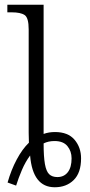

<svg xmlns="http://www.w3.org/2000/svg" viewBox="-20 -780 381 810"><path d="M12 -10Q27 -63 50.5 -107Q74 -151 102 -178Q101 -199 101 -220V-656Q101 -705 84 -716.5Q67 -728 29 -728H11V-760H164V-215Q186 -223 212 -223Q267 -223 294.5 -190.5Q322 -158 322 -112Q322 -51 291 -20.5Q260 10 211 10Q118 10 107 -124Q87 -97 72.5 -63Q58 -29 48 3ZM222 -33Q250 -33 266 -53.5Q282 -74 282 -112Q282 -142 264.5 -163.5Q247 -185 210 -185Q184 -185 164 -175Q164 -119 169.5 -88Q175 -57 187.5 -45Q200 -33 222 -33Z"/></svg>

Font: Noto Serif SemiCondensed Light
Style: Regular
Weight: 300
Width: 4
Designer: Monotype Design Team
Foundry: Monotype Imaging Inc.
Version: Version 2.013